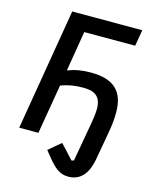

<svg xmlns="http://www.w3.org/2000/svg" viewBox="-129 -785 859 1064"><g transform="rotate(15 300.0 -253.0)"><path d="M365 192C438 192 475 140 490 64L521 -111C528 -151 531 -184 531 -220C531 -336 476 -398 340 -398C289 -398 248 -391 212 -376H207L245 -605H537L553 -698H151L34 0H144L192 -284C231 -299 271 -306 320 -306C381 -306 423 -287 423 -212C423 -189 420 -164 415 -135L374 97L361 101L286 20L216 79L245 115C284 162 314 192 365 192Z"/></g></svg>

Font: IBM Mono Medium
Style: Italic
Weight: 500
Italic angle: -9°
Monospace: yes
Designer: Mike Abbink, Paul van der Laan, Pieter van Rosmalen
Foundry: Bold Monday
Version: Version 2.3